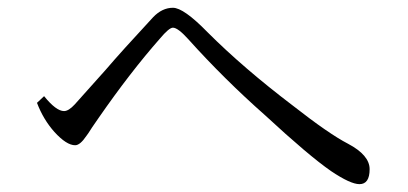

<svg xmlns="http://www.w3.org/2000/svg" viewBox="-20 -614 1040 489"><path d="M92.3 -369.1Q123 -331.1 143.1 -331.1Q154.8 -331.1 170.4 -348.1L249 -436Q290 -483.9 370.1 -570.3Q393.1 -594.2 420.4 -594.2Q447.8 -594.2 508.3 -532.2Q599.6 -440.9 725.6 -345.2Q817.9 -272.9 866.2 -248Q921.4 -218.8 921.4 -183.1Q921.4 -145 895.5 -145Q872.6 -145 823.2 -178.2Q766.6 -217.3 655.3 -320.3Q550.8 -412.6 459.5 -514.2Q433.1 -543.5 420.4 -543.5Q410.6 -543.5 387.2 -515.6Q312 -430.2 231.4 -314Q210.9 -284.7 205.1 -274.9L200.2 -268.1Q184.1 -244.1 171.4 -244.1Q149.4 -244.1 118.7 -277.8Q90.3 -309.6 74.2 -352.1Z"/></svg>

Font: I.MingCP
Style: Regular
Weight: 400
Designer: I.Font Project
Version: Version 8.000; Sep 06, 2022